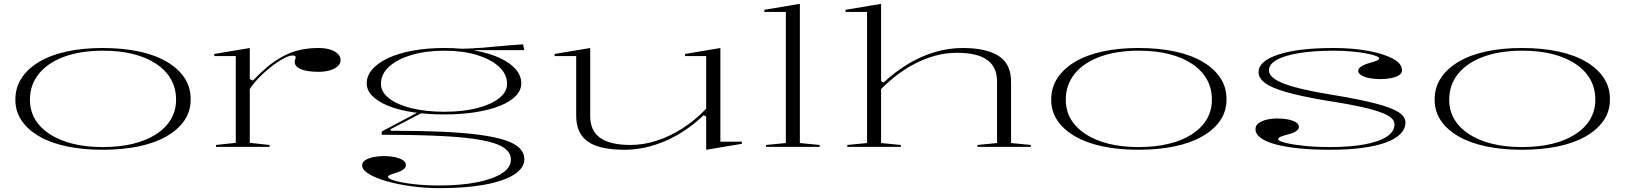

<svg xmlns="http://www.w3.org/2000/svg" viewBox="-20 -765 8465 1000"><path d="M514 -515Q619 -515 703.5 -497Q788 -479 848.5 -443.5Q909 -408 941.5 -358.5Q974 -309 973 -246Q973 -185 940 -137Q907 -89 846.5 -54.5Q786 -20 702 -2.5Q618 15 514 15Q412 15 328.5 -2.5Q245 -20 185 -54.5Q125 -89 92.5 -137Q60 -185 60 -246Q60 -309 92.5 -358.5Q125 -408 185 -443.5Q245 -479 328.5 -497Q412 -515 514 -515ZM516 -501Q401 -501 315.5 -470Q230 -439 183 -381.5Q136 -324 136 -246Q136 -189 162.5 -144Q189 -99 239 -66.5Q289 -34 358.5 -16.5Q428 1 514 1Q602 1 672 -16Q742 -33 792.5 -65.5Q843 -98 870 -143.5Q897 -189 897 -246Q897 -305 870.5 -352Q844 -399 793.5 -432.5Q743 -466 673.5 -483.5Q604 -501 516 -501Z M1105 0V-10L1208 -21V-473H1096V-484L1281 -515V-353L1297 -345Q1334 -384 1369.5 -414Q1405 -444 1442 -465Q1486 -491 1534.5 -503Q1583 -515 1638 -515Q1673 -515 1699 -507Q1725 -499 1739.5 -484.5Q1754 -470 1754 -452Q1754 -434 1739.5 -420.5Q1725 -407 1699.5 -399Q1674 -391 1641 -391Q1601 -391 1572.5 -397Q1544 -403 1529.5 -414.5Q1515 -426 1515 -442Q1515 -448 1516.5 -452Q1518 -456 1519 -460.5Q1520 -465 1520 -468Q1520 -476 1503 -476Q1486 -476 1456 -460Q1426 -444 1388 -414Q1354 -387 1326.5 -358Q1299 -329 1281 -301V-21L1384 -10V0Z M2270 215Q2194 215 2122 205Q2050 195 1992.5 178.5Q1935 162 1900.5 140.5Q1866 119 1866 96Q1866 80 1882 69.5Q1898 59 1923.5 53.5Q1949 48 1978 48Q2026 48 2060 60Q2094 72 2094 95Q2094 106 2084.5 114.5Q2075 123 2061.5 128.5Q2048 134 2034 138Q2020 142 2010.5 146.5Q2001 151 2001 156Q2001 166 2037.5 176.5Q2074 187 2135 194Q2196 201 2268 201Q2382 201 2466 184Q2550 167 2595.5 137Q2641 107 2641 66Q2641 30 2605 5Q2569 -20 2489.5 -35Q2410 -50 2281.5 -56.5Q2153 -63 1968 -63V-80L2166 -185L2183 -180L2014 -92L2015 -84Q2165 -84 2279.5 -79Q2394 -74 2476 -63Q2558 -52 2610 -35Q2662 -18 2686.5 7Q2711 32 2711 64Q2711 110 2658 144Q2605 178 2506 196.5Q2407 215 2270 215ZM2294 -169Q2205 -169 2130.5 -180.5Q2056 -192 2002.5 -213.5Q1949 -235 1919.5 -265Q1890 -295 1890 -330Q1890 -371 1919.5 -404.5Q1949 -438 2003 -463Q2057 -488 2131 -501.5Q2205 -515 2294 -515Q2383 -515 2456 -501.5Q2529 -488 2583 -463Q2637 -438 2666 -404.5Q2695 -371 2695 -330Q2695 -295 2666 -265Q2637 -235 2583 -213.5Q2529 -192 2455.5 -180.5Q2382 -169 2294 -169ZM2294 -183Q2391 -183 2464 -201.5Q2537 -220 2579 -253Q2621 -286 2621 -328Q2621 -379 2579 -417.5Q2537 -456 2464 -478.5Q2391 -501 2294 -501Q2198 -501 2123 -478.5Q2048 -456 2006 -417.5Q1964 -379 1964 -328Q1964 -286 2006 -253Q2048 -220 2123 -201.5Q2198 -183 2294 -183ZM2453 -491 2354 -510Q2391 -511 2427.5 -512.5Q2464 -514 2500.5 -517Q2537 -520 2572 -523.5Q2607 -527 2640 -529.5Q2673 -532 2704 -534L2711 -504H2453Z M3233 15Q3100 15 3040.5 -28.5Q2981 -72 2981 -162V-473H2869V-484L3054 -515V-160Q3054 -84 3106 -47Q3158 -10 3264 -10Q3332 -10 3401 -32.5Q3470 -55 3535.5 -97Q3601 -139 3658 -199V-473H3548V-484L3732 -515V-27H3844V-16L3658 15V-158L3645 -165Q3554 -78 3447 -31.5Q3340 15 3233 15Z M4146 -20 4249 -10V0H3970V-10L4073 -20V-703H3961V-714L4146 -745Z M5349 -10V0H5071V-10L5173 -20V-340Q5173 -416 5121.5 -453Q5070 -490 4964 -490Q4905 -490 4849.5 -474.5Q4794 -459 4743.5 -432.5Q4693 -406 4649 -372Q4605 -338 4569 -301V-20L4672 -10V0H4393V-10L4496 -20V-703H4384V-714L4569 -745V-342L4582 -335Q4643 -392 4710.5 -432.5Q4778 -473 4850 -494Q4922 -515 4994 -515Q5058 -515 5105.5 -504Q5153 -493 5184.5 -471.5Q5216 -450 5231 -417Q5246 -384 5246 -338V-20Z M5909 -515Q6014 -515 6098.5 -497Q6183 -479 6243.5 -443.5Q6304 -408 6336.5 -358.5Q6369 -309 6368 -246Q6368 -185 6335 -137Q6302 -89 6241.5 -54.5Q6181 -20 6097 -2.5Q6013 15 5909 15Q5807 15 5723.5 -2.5Q5640 -20 5580 -54.5Q5520 -89 5487.5 -137Q5455 -185 5455 -246Q5455 -309 5487.5 -358.5Q5520 -408 5580 -443.5Q5640 -479 5723.5 -497Q5807 -515 5909 -515ZM5911 -501Q5796 -501 5710.5 -470Q5625 -439 5578 -381.5Q5531 -324 5531 -246Q5531 -189 5557.5 -144Q5584 -99 5634 -66.5Q5684 -34 5753.5 -16.5Q5823 1 5909 1Q5997 1 6067 -16Q6137 -33 6187.5 -65.5Q6238 -98 6265 -143.5Q6292 -189 6292 -246Q6292 -305 6265.5 -352Q6239 -399 6188.5 -432.5Q6138 -466 6068.5 -483.5Q5999 -501 5911 -501Z M6908 15Q6816 15 6743.5 7.5Q6671 0 6620.5 -14Q6570 -28 6544.5 -48Q6519 -68 6519 -92Q6519 -111 6534.5 -123Q6550 -135 6576 -141.5Q6602 -148 6633 -148Q6663 -148 6688 -143Q6713 -138 6729 -128.5Q6745 -119 6745 -105Q6745 -93 6733 -83.5Q6721 -74 6699 -68Q6664 -59 6650.5 -53Q6637 -47 6637 -40Q6637 -31 6673.5 -21.5Q6710 -12 6771.5 -5.5Q6833 1 6908 1Q7012 1 7087.5 -13Q7163 -27 7203 -53.5Q7243 -80 7243 -118Q7243 -143 7209 -163Q7175 -183 7094.5 -202.5Q7014 -222 6876 -243Q6749 -265 6674 -287Q6599 -309 6567 -334Q6535 -359 6535 -389Q6535 -447 6638.5 -481Q6742 -515 6926 -515Q7026 -515 7106.5 -500Q7187 -485 7234.5 -459.5Q7282 -434 7282 -399Q7282 -383 7266 -373Q7250 -363 7224.5 -358Q7199 -353 7170 -353Q7149 -353 7128.5 -355.5Q7108 -358 7091 -363.5Q7074 -369 7064 -377.5Q7054 -386 7054 -396Q7054 -420 7113 -437Q7142 -445 7152.5 -450Q7163 -455 7163 -461Q7163 -468 7142.5 -475Q7122 -482 7088 -488Q7054 -494 7012.5 -497.5Q6971 -501 6929 -501Q6823 -501 6746.5 -488.5Q6670 -476 6629.5 -453Q6589 -430 6589 -399Q6589 -374 6620.5 -352.5Q6652 -331 6722.5 -311.5Q6793 -292 6908 -273Q7055 -249 7140.5 -227Q7226 -205 7263 -181.5Q7300 -158 7300 -127Q7300 -94 7274 -67.5Q7248 -41 7197 -22.5Q7146 -4 7073.5 5.5Q7001 15 6908 15Z M7906 -515Q8011 -515 8095.5 -497Q8180 -479 8240.5 -443.5Q8301 -408 8333.5 -358.5Q8366 -309 8365 -246Q8365 -185 8332 -137Q8299 -89 8238.5 -54.5Q8178 -20 8094 -2.5Q8010 15 7906 15Q7804 15 7720.5 -2.5Q7637 -20 7577 -54.5Q7517 -89 7484.5 -137Q7452 -185 7452 -246Q7452 -309 7484.5 -358.5Q7517 -408 7577 -443.5Q7637 -479 7720.5 -497Q7804 -515 7906 -515ZM7908 -501Q7793 -501 7707.5 -470Q7622 -439 7575 -381.5Q7528 -324 7528 -246Q7528 -189 7554.5 -144Q7581 -99 7631 -66.5Q7681 -34 7750.5 -16.5Q7820 1 7906 1Q7994 1 8064 -16Q8134 -33 8184.5 -65.5Q8235 -98 8262 -143.5Q8289 -189 8289 -246Q8289 -305 8262.5 -352Q8236 -399 8185.5 -432.5Q8135 -466 8065.5 -483.5Q7996 -501 7908 -501Z"/></svg>

Font: Kalnia Expanded ExtraLight
Style: Regular
Weight: 250
Width: 7
Designer: Frida Medrano
Foundry: Frida Medrano
Version: Version 1.105